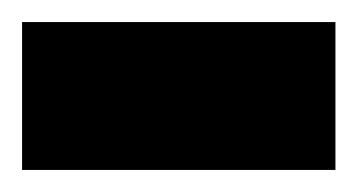

<svg xmlns="http://www.w3.org/2000/svg" viewBox="-40 -154 324 174"><path d="M-20 -134H264V0H-20Z"/></svg>

Font: Changa SemiBold
Style: Regular
Weight: 600
Designer: Eduardo Rodriguez Tunni
Foundry: Eduardo Rodriguez Tunni
Version: Version 2.002; ttfautohint (v1.5) -l 8 -r 50 -G 150 -x 14 -H